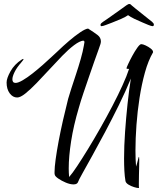

<svg xmlns="http://www.w3.org/2000/svg" viewBox="-20 -916 790 961"><path d="M672 25Q666 25 651 20.5Q636 16 623 8Q610 0 608 -10Q604 -33 602.5 -61.5Q601 -90 601 -123Q601 -185 606 -256Q611 -327 618.5 -397Q626 -467 635 -523Q609 -459 575 -390Q541 -321 506.5 -256Q472 -191 442 -137Q412 -83 392.5 -48Q373 -13 371 -6Q367 7 348 7Q331 7 309.5 -2Q288 -11 271.5 -22.5Q255 -34 254 -42Q253 -44 253 -47.5Q253 -51 253 -55Q253 -78 258.5 -118.5Q264 -159 273.5 -209.5Q283 -260 295.5 -315Q308 -370 321 -421Q326 -439 336.5 -471.5Q347 -504 360 -543Q373 -582 384 -620.5Q395 -659 400 -689Q403 -707 403 -707Q403 -709 401.5 -709Q400 -709 398 -713Q379 -711 351 -690Q323 -669 291.5 -636.5Q260 -604 227 -568Q194 -532 163 -500Q132 -468 107 -448Q82 -428 66 -428Q44 -428 28.5 -449Q13 -470 13 -503Q13 -524 32.5 -559Q52 -594 89 -618Q94 -621 96 -621Q98 -621 98 -620Q98 -617 86 -603Q64 -578 53 -555.5Q42 -533 42 -519Q42 -501 58 -501Q71 -501 94 -514.5Q117 -528 143 -548.5Q169 -569 194.5 -591.5Q220 -614 239 -632Q258 -650 266 -657Q296 -686 326.5 -712Q357 -738 382.5 -755Q408 -772 421 -773Q451 -754 468 -741Q485 -728 485 -709Q485 -704 483 -696Q482 -691 473 -667Q464 -643 451.5 -607Q439 -571 425 -530.5Q411 -490 397.5 -450Q384 -410 375 -378Q348 -287 336 -209.5Q324 -132 324 -73Q324 -62 324.5 -51Q325 -40 326 -30Q342 -48 366.5 -85Q391 -122 421 -171Q451 -220 482.5 -275.5Q514 -331 542.5 -385.5Q571 -440 593 -488.5Q615 -537 626 -571Q613 -571 613 -574Q613 -577 621.5 -595.5Q630 -614 642.5 -637Q655 -660 667.5 -677.5Q680 -695 687 -695Q695 -695 709 -688.5Q723 -682 734.5 -673Q746 -664 746 -656V-654Q722 -613 705.5 -553.5Q689 -494 678.5 -426.5Q668 -359 663 -290.5Q658 -222 658 -163Q658 -118 661 -82Q666 -97 670 -114Q674 -131 675 -131Q677 -131 677 -115Q677 -102 676.5 -81Q676 -60 675.5 -38Q675 -16 675 1Q675 9 675 15.5Q675 22 676 24Q676 25 672 25ZM487 -785Q483 -785 483 -793Q485 -800 496 -807Q501 -810 518 -822Q535 -834 555.5 -848.5Q576 -863 592 -874.5Q608 -886 612 -889Q616 -891 619.5 -893.5Q623 -896 627 -896Q631 -896 634.5 -893.5Q638 -891 639 -889Q642 -886 656.5 -874.5Q671 -863 689 -848.5Q707 -834 722 -822Q737 -810 741 -807Q751 -798 750 -793Q750 -785 744 -785Q738 -785 723 -791Q714 -795 694.5 -803Q675 -811 654 -821Q633 -831 621 -840Q608 -831 585.5 -821Q563 -811 541.5 -803Q520 -795 510 -791Q495 -785 487 -785Z"/></svg>

Font: Comforter
Style: Regular
Weight: 400
Designer: Robert E. Leuschke
Foundry: Robert E. Leuschke
Version: Version 1.013; ttfautohint (v1.8.3)